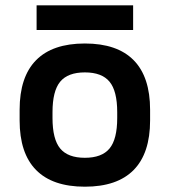

<svg xmlns="http://www.w3.org/2000/svg" viewBox="-20 -694 640 724"><path d="M300 10Q178 10 116 -53Q54 -116 54 -240V-280Q54 -404 116 -467Q178 -530 300 -530Q422 -530 484 -467Q546 -404 546 -280V-240Q546 -116 484 -53Q422 10 300 10ZM300 -99Q364 -99 393 -134Q422 -169 422 -249V-271Q422 -351 393 -386Q364 -421 300 -421Q236 -421 207 -386Q178 -351 178 -271V-249Q178 -169 207 -134Q236 -99 300 -99ZM118 -581V-674H482V-581Z"/></svg>

Font: M PLUS Code Latin Expanded SemiBold
Style: Regular
Weight: 600
Width: 7
Designer: Coji Morishita
Foundry: UNDERFOREST DESIGN
Version: Version 1.002; ttfautohint (v1.8.3)